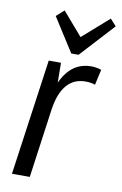

<svg xmlns="http://www.w3.org/2000/svg" viewBox="-88 -830 559 880"><g transform="rotate(10 191.5 -389.5)"><path d="M108 -540H165L167 -374L115 0H32ZM137 -340Q152 -442 194.5 -495Q237 -548 305 -548Q317 -548 329 -546Q341 -544 352 -540L336 -468Q316 -475 291 -475Q237 -475 204 -436.5Q171 -398 160 -323ZM383 -748 238 -590H204L104 -747L140 -779L247 -655H214L355 -779Z"/></g></svg>

Font: Pathway Extreme Condensed
Style: Italic
Weight: 400
Width: 3
Italic angle: -8°
Version: Version 1.001;gftools[0.9.26]